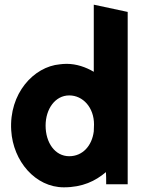

<svg xmlns="http://www.w3.org/2000/svg" viewBox="-20 -778 603 821"><path d="M253 23C333 23 388 -4 433 -42C434 -29 434 -8 434 0V10H526V-727L381 -758V-471C347 -491 307 -505 265 -505C254 -505 244 -504 236 -503C124 -493 18 -378 28 -220C36 -89 131 23 253 23ZM382 -246C382 -236 381 -227 381 -216C373 -154 333 -110 276 -110C215 -110 175 -168 175 -241C175 -312 216 -370 276 -370C335 -370 382 -318 382 -246Z"/></svg>

Font: Bluebird
Style: SfBdNrw
Weight: 700
Designer: Jasper
Foundry: Cannot Into Space Fonts
Version: Version 0.98